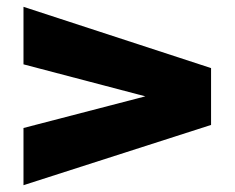

<svg xmlns="http://www.w3.org/2000/svg" viewBox="-20 -595 690 564"><path d="M600 -228 49 -51V-219L407 -312L49 -406V-575L600 -395Z"/></svg>

Font: Georama Extended ExtraBold
Style: Regular
Weight: 800
Width: 7
Designer: Jean-Baptiste Levee
Foundry: Production Type
Version: Version 1.000